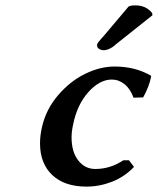

<svg xmlns="http://www.w3.org/2000/svg" viewBox="-20 -689 591 719"><path d="M398.9 -391.1Q353 -391.1 311 -344.2Q269 -297.4 253.9 -223.1Q248 -196.3 248 -174.8Q248 -120.6 272.9 -88.4Q297.9 -56.2 336.9 -56.2Q393.1 -56.2 441.9 -88.9H462.9L481.9 -64Q445.8 -26.4 399.2 -8.3Q352.5 9.8 304.2 9.8Q221.2 9.8 175.5 -33.7Q129.9 -77.1 129.9 -151.9Q129.9 -181.6 137.2 -212.9Q151.9 -278.8 197 -331.8Q242.2 -384.8 298.6 -412.4Q355 -439.9 409.2 -439.9Q485.8 -439.9 544.9 -405.8L545.9 -401.9Q538.6 -364.7 516.1 -324.2L480 -323.2Q468.3 -356 446.5 -373.5Q424.8 -391.1 398.9 -391.1ZM461.9 -665 467.8 -667Q473.6 -668.9 486.8 -668.9Q526.9 -668.9 549.8 -640.1L550.8 -631.8L410.2 -520H411.1Q388.2 -501 368.2 -501Q357.9 -501 350.1 -506.6Q342.3 -512.2 344.2 -519H342.8Q342.8 -520 343.3 -521.2Q343.8 -522.5 344 -523.4Q344.2 -524.4 345 -525.6Q345.7 -526.9 346.2 -527.8Q346.7 -528.8 347.7 -530.3Q348.6 -531.7 349.4 -532.5Q350.1 -533.2 351.8 -535.2Q353.5 -537.1 354.5 -538.3Q355.5 -539.6 357.4 -542Q359.4 -544.4 360.8 -545.9Q361.3 -546.4 362.3 -547.9Q363.3 -549.3 363.8 -549.8V-548.8Q379.9 -567.9 412.8 -606.9Q445.8 -646 461.9 -665Z"/></svg>

Font: Linear Smooth
Style: Bold Italic
Weight: 700
Designer: Philipp H. Poll, Flanker
Foundry: Philipp H. Poll, reworked by Flanker
Version: Version 1.061 | FøM Fix